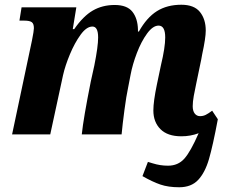

<svg xmlns="http://www.w3.org/2000/svg" viewBox="-20 -567 952 810"><path d="M899 -64Q878 48 861.5 104.5Q845 161 816 192Q787 223 736 223Q690 223 656.5 211.5Q623 200 581 176L604 116Q608 117 624 122Q640 127 656 129.5Q672 132 689 132Q731 132 757.5 102.5Q784 73 818 -5Q784 8 745 8Q687 8 657 -22Q627 -52 627 -101Q627 -139 642 -211L659 -292Q677 -367 677 -409Q677 -459 649 -459Q625 -459 600.5 -425.5Q576 -392 557.5 -343.5Q539 -295 531 -252L520 -195Q513 -163 505 -103Q497 -43 493 0H325Q332 -68 363 -223L378 -291Q394 -371 394 -409Q394 -455 370 -455Q345 -455 320 -420.5Q295 -386 275 -338Q255 -290 246 -250L192 0H31L115 -397Q123 -437 123 -448Q123 -467 114 -473.5Q105 -480 82 -480H62L71 -536H302L287 -444H293Q331 -499 371.5 -522.5Q412 -546 464 -546Q516 -546 538.5 -517.5Q561 -489 562 -442V-434H566Q599 -493 642 -520Q685 -547 745 -547Q799 -547 823.5 -516.5Q848 -486 848 -438Q848 -407 833 -338L829 -316L808 -215Q802 -188 797.5 -162.5Q793 -137 793 -119Q793 -99 801.5 -88Q810 -77 824 -77Q837 -77 848 -82.5Q859 -88 875 -100Z"/></svg>

Font: Noto Serif NarrowExtraBold
Style: Italic
Weight: 800
Width: 4
Italic angle: -12°
Designer: Monotype Design Team
Foundry: Monotype Imaging Inc.
Version: Version 1.001